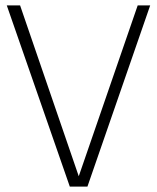

<svg xmlns="http://www.w3.org/2000/svg" viewBox="-20 -687 579 707"><path d="M533 -667 302 0H237L5 -667H54L270 -38L487 -667Z"/></svg>

Font: KaputaLibre
Style: Regular
Weight: 400
Designer: Multiple designers
Foundry: Textual
Version: Version 2.900